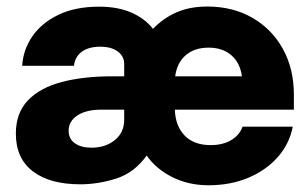

<svg xmlns="http://www.w3.org/2000/svg" viewBox="-20 -547 930 579"><path d="M222.2 8.8Q130.4 8.8 79.1 -30.3Q27.8 -69.3 27.8 -144Q27.8 -206.5 64.5 -244.6Q101.1 -282.7 166.5 -299.8Q231.9 -316.9 317.9 -316.9H354.5V-354.5Q354.5 -377.4 335 -391.8Q315.4 -406.2 282.2 -406.2Q247.1 -406.2 226.3 -390.6Q205.6 -375 203.1 -348.6H46.9Q49.8 -397 77.6 -437.5Q105.5 -478 156.2 -502.4Q207 -526.9 279.3 -526.9Q334.5 -526.9 375.5 -509.3Q416.5 -491.7 441.4 -460Q471.7 -491.7 511.7 -509.5Q551.8 -527.3 605 -527.3Q682.1 -527.3 741 -493.4Q799.8 -459.5 833 -399.7Q866.2 -339.8 866.2 -261.7V-216.3H507.3Q508.8 -167 536.9 -138.2Q564.9 -109.4 615.2 -109.4Q651.9 -109.4 677.2 -124.5Q702.6 -139.6 711.4 -165H862.8Q853 -113.3 817.6 -73.2Q782.2 -33.2 728.3 -10.7Q674.3 11.7 608.9 11.7Q548.8 11.7 499.5 -12.9Q450.2 -37.6 422.4 -78.1Q385.7 -26.4 331.1 -8.8Q276.4 8.8 222.2 8.8ZM354.5 -216.3H285.6Q240.2 -216.3 213.6 -199Q187 -181.6 187 -152.8Q187 -127.9 206.1 -114.7Q225.1 -101.6 255.9 -101.6Q297.9 -101.6 326.2 -124.5Q354.5 -147.5 354.5 -185.5ZM508.3 -316.9H709.5Q704.1 -357.4 677.7 -380.4Q651.4 -403.3 608.9 -403.3Q566.4 -403.3 540 -380.4Q513.7 -357.4 508.3 -316.9Z"/></svg>

Font: Inter Display ExtraBold
Style: Regular
Weight: 800
Designer: Rasmus Andersson
Foundry: rsms
Version: Version 4.000;git-a52131595